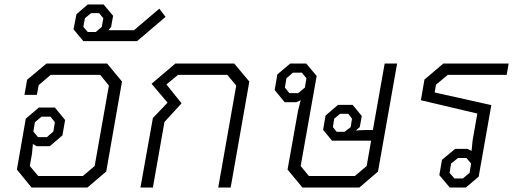

<svg xmlns="http://www.w3.org/2000/svg" viewBox="-20 -844 2315 864"><path d="M56 -81 96 -310 155 -360H227L273 -304L261 -235L204 -186H145L128 -196L124 -152L114 -97L152 -52H353L406 -97L470 -459L431 -507H208L154 -461L146 -417H90L102 -485L189 -558H462L529 -477L458 -72L373 0H122ZM191 -227 220 -252 227 -294 207 -319H167L137 -294L130 -252L151 -227Z M311 -712 324 -780 375 -824H446L489 -773L480 -723L468 -708H583L697 -805L725 -768L597 -659H355ZM411 -700 438 -723 445 -762 426 -785H390L362 -762L355 -723L375 -700Z M668 -313 734 -382 662 -467 769 -558H1034L1102 -477L1018 0H962L1043 -459L1003 -507H781L729 -464L797 -379L720 -295L668 0H612Z M1767 -558 1681 -72 1597 0H1341L1274 -81L1321 -345L1333 -393L1313 -384H1261L1216 -439L1228 -509L1286 -558H1358L1405 -502L1333 -97L1370 -52H1577L1630 -97L1650 -211H1474L1434 -260L1445 -324L1501 -372H1567L1608 -322L1599 -272L1581 -257L1628 -259H1658L1711 -558ZM1352 -450 1359 -492 1338 -517H1298L1269 -492L1262 -450L1282 -425H1322ZM1564 -310 1547 -332H1511L1484 -310L1478 -272L1495 -251H1531L1558 -272Z M1957 -56 1969 -125 2028 -174H2084L2102 -165L2107 -214L2128 -333L1874 -393L1890 -486L1975 -558H2269L2260 -507H1995L1942 -463L1936 -428L2191 -371L2134 -49L2076 0H2004ZM2063 -41 2093 -66 2100 -108 2079 -133H2041L2010 -108L2003 -66L2025 -41Z"/></svg>

Font: Chakra Petch Light
Style: Italic
Weight: 300
Italic angle: -10°
Designer: Katatrad Aksorn Co.,Ltd.
Foundry: Cadson Demak Co.,Ltd.
Version: Version 1.000; ttfautohint (v1.6)